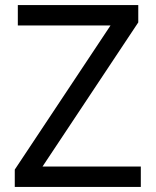

<svg xmlns="http://www.w3.org/2000/svg" viewBox="-20 -734 612 754"><path d="M533 0V-80H147L523 -646V-714H50V-634H414L38 -68V0Z"/></svg>

Font: Noto Sans Sinhala UI
Style: Regular
Weight: 400
Designer: Jelle Bosma - Monotype Design Team
Foundry: Monotype Imaging Inc.
Version: Version 2.006